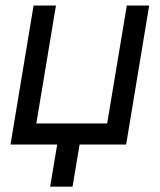

<svg xmlns="http://www.w3.org/2000/svg" viewBox="-20 -536 592 712"><path d="M19 0 104.5 -515.6H187.5L114.7 -78.1H377.4L450.2 -515.6H533.2L447.8 0ZM166 156.2 197.3 -31.2H280.3L249 156.2Z"/></svg>

Font: Inter Display
Style: Italic
Weight: 400
Italic angle: -9.39999°
Designer: Rasmus Andersson
Foundry: rsms
Version: Version 4.000;git-a52131595